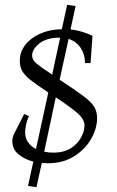

<svg xmlns="http://www.w3.org/2000/svg" viewBox="-20 -661 483 795"><path d="M131 114 96 109 118 8Q82 -1 56.5 -22Q31 -43 31 -77Q31 -94 40 -110L80 -189L100 -180Q91 -161 87.5 -142.5Q84 -124 84 -113Q84 -89 96.5 -71.5Q109 -54 129 -44L180 -278Q133 -309 107.5 -329Q82 -349 72 -367Q62 -385 62 -409Q62 -446 84.5 -475Q107 -504 146 -521.5Q185 -539 236 -540L258 -641L293 -636L272 -539Q299 -536 322.5 -528.5Q346 -521 363 -513L355 -400H332Q332 -435 314.5 -462Q297 -489 264 -500L227 -331Q292 -288 325.5 -263Q359 -238 370.5 -218Q382 -198 382 -172Q382 -128 356.5 -84.5Q331 -41 285.5 -13Q240 15 178 15Q165 15 153 14ZM113 -431Q113 -413 131 -398Q149 -383 196 -352L229 -505H226Q173 -505 143 -481Q113 -457 113 -431ZM330 -141Q330 -168 298.5 -194.5Q267 -221 211 -258L163 -33Q180 -29 200 -29Q246 -29 274.5 -48Q303 -67 316.5 -93.5Q330 -120 330 -141Z"/></svg>

Font: Bona Nova
Style: Italic
Weight: 400
Italic angle: -4°
Designer: Mateusz Machalski
Foundry: Capitalics
Version: Version 4.001; ttfautohint (v1.8.3)